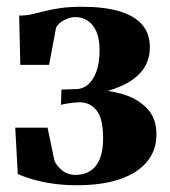

<svg xmlns="http://www.w3.org/2000/svg" viewBox="-20 -537 503 567"><path d="M207 10Q167.5 10 134.5 5Q101.5 0 76 -7.5Q50.5 -15 32.5 -23L25 -160H120.5L141 -61.5Q147 -48 163 -34.2Q179 -20.5 204 -20.5Q228 -20.5 246.2 -32Q264.5 -43.5 274.5 -67.2Q284.5 -91 284.5 -127.5Q284.5 -188 264.8 -211.5Q245 -235 215.5 -235Q209.5 -235 199 -234Q188.5 -233 178 -231.2Q167.5 -229.5 160 -227.5L161.5 -272.5L207.5 -274Q224.5 -274.5 239.8 -287.2Q255 -300 264.5 -325.2Q274 -350.5 274 -388Q274 -422.5 264.5 -444Q255 -465.5 238.8 -476Q222.5 -486.5 203 -486.5Q185.5 -486.5 168.2 -477Q151 -467.5 145.5 -455L125 -345.5H40L36.5 -491Q57 -491 74.8 -495Q92.5 -499 112.5 -504.2Q132.5 -509.5 158.8 -513.2Q185 -517 222 -517Q288 -517 332.5 -503.8Q377 -490.5 399.8 -464.2Q422.5 -438 422.5 -397.5Q422.5 -357 400.2 -328.8Q378 -300.5 338.2 -283Q298.5 -265.5 246.5 -255.5L257.5 -271Q305 -271 347 -257.5Q389 -244 415.5 -215.5Q442 -187 442 -140Q442 -94 415 -60.5Q388 -27 335.8 -8.5Q283.5 10 207 10Z"/></svg>

Font: Merriweather 144pt
Style: Bold
Weight: 700
Version: Version 2.100